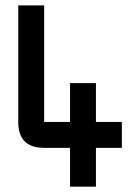

<svg xmlns="http://www.w3.org/2000/svg" viewBox="-20 -704 528 724"><path d="M48.8 -683.6H146.5V-244.1H244.1V-390.6H341.8V-244.1H439.5V-146.5H341.8V0H244.1V-146.5H146.5Q48.8 -146.5 48.8 -244.1Z"/></svg>

Font: BabelStone Runic Short Twig
Style: Regular
Weight: 400
Designer: Andrew West
Foundry: BabelStone
Version: Version 3.003;March 14, 2022